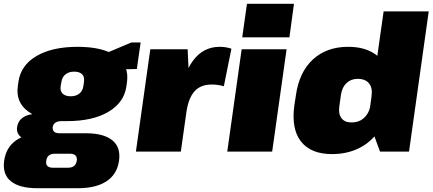

<svg xmlns="http://www.w3.org/2000/svg" viewBox="-50 -800 2282 1013"><path d="M304 -161Q170 -161 101 -210Q32 -259 44 -345L47 -367Q59 -455 142 -504Q225 -553 359 -553Q494 -553 563 -504Q632 -455 620 -367L617 -345Q605 -259 522 -210Q439 -161 304 -161ZM147 193Q52 193 7 156Q-38 119 -28 48Q-18 -23 35.5 -60Q89 -97 187 -97H402Q497 -97 542.5 -60Q588 -23 578 48Q568 119 512.5 156Q457 193 361 193ZM309 85Q349 85 355 48Q358 30 348.5 20.5Q339 11 319 11H240Q199 11 194 48Q188 85 230 85ZM123 -59Q81 -59 58.5 -78.5Q36 -98 40 -129Q45 -162 71.5 -180.5Q98 -199 143 -199H310L304 -161H274Q254 -161 242 -152.5Q230 -144 228 -129Q227 -113 235.5 -105Q244 -97 264 -97H295L290 -59ZM323 -292Q351 -292 368.5 -306Q386 -320 390 -346L393 -368Q397 -394 383.5 -408Q370 -422 341 -422Q314 -422 296 -408Q278 -394 274 -368L270 -346Q266 -320 280.5 -306Q295 -292 323 -292ZM466 -501 643 -576H692L672 -436L457 -431Z M743 -540H940L950 -325L904 0H667ZM894 -263Q914 -406 968 -479.5Q1022 -553 1109 -553Q1125 -553 1141 -550.5Q1157 -548 1171 -543L1131 -345Q1100 -354 1067 -354Q1009 -354 977 -319Q945 -284 934 -212Z M1462 -540 1386 0H1149L1225 -540ZM1501 -780 1477 -603H1228L1253 -780Z M1702 13Q1590 13 1538 -53.5Q1486 -120 1503 -244L1511 -296Q1528 -419 1600.5 -486Q1673 -553 1787 -553Q1865 -553 1918 -521.5Q1971 -490 1994.5 -431Q2018 -372 2007 -290L2001 -251Q1989 -170 1949 -110.5Q1909 -51 1845.5 -19Q1782 13 1702 13ZM1805 -154Q1833 -154 1853.5 -165.5Q1874 -177 1887.5 -198Q1901 -219 1905 -248L1910 -291Q1917 -335 1897.5 -359.5Q1878 -384 1837 -384Q1802 -384 1778.5 -362Q1755 -340 1749 -301L1740 -237Q1735 -198 1752 -176Q1769 -154 1805 -154ZM1893 -169 1974 -740H2212L2108 0H1955Z"/></svg>

Font: Pathway Extreme SemiCondensed Black
Style: Italic
Weight: 900
Width: 4
Italic angle: -8°
Version: Version 1.001;gftools[0.9.26]